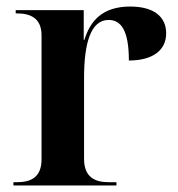

<svg xmlns="http://www.w3.org/2000/svg" viewBox="-20 -567 543 587"><path d="M21 0H336V-10H312C272 -10 237 -24 237 -81V-329C237 -434 257 -506 312 -506C349 -506 374 -476 374 -382C449 -382 488 -415 488 -465C488 -517 449 -547 378 -547C294 -547 256 -504 238 -445H236V-536H28V-526H32C71 -526 107 -513 107 -459V-80C107 -23 72 -10 32 -10H21Z"/></svg>

Font: Noto Serif Display SemiBold
Style: Regular
Weight: 600
Designer: Monotype Design Team
Foundry: Monotype Imaging Inc.
Version: Version 2.009